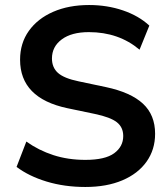

<svg xmlns="http://www.w3.org/2000/svg" viewBox="-20 -735 671 765"><path d="M320 10Q237 10 166 -11.5Q95 -33 46 -70L85 -171Q134 -136 192.5 -117Q251 -98 320 -98Q399 -98 435 -124.5Q471 -151 471 -193Q471 -228 445.5 -248Q420 -268 358 -281L248 -304Q60 -344 60 -497Q60 -563 95 -612Q130 -661 192 -688Q254 -715 335 -715Q407 -715 470 -693.5Q533 -672 575 -633L536 -537Q453 -607 334 -607Q265 -607 226 -578Q187 -549 187 -502Q187 -466 211 -444.5Q235 -423 293 -411L402 -388Q501 -367 549.5 -322Q598 -277 598 -202Q598 -139 564 -91Q530 -43 467.5 -16.5Q405 10 320 10Z"/></svg>

Font: Nunito Sans
Style: Bold
Weight: 700
Designer: Vernon Adams
Foundry: Vernon Adams
Version: Version 3.101; ttfautohint (v1.8.4.7-5d5b);gftools[0.9.27]